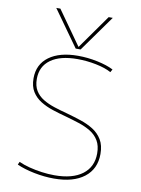

<svg xmlns="http://www.w3.org/2000/svg" viewBox="-106 -1070 843 1151"><g transform="rotate(10 315.5 -495.0)"><path d="M141 -1000H166L312 -794H314L460 -1000H485L328 -780H298ZM304 10Q245 10 183 -2.5Q121 -15 77 -35L85 -53Q113 -40 149.5 -30.5Q186 -21 226 -15.5Q266 -10 304 -10Q414 -10 474 -55.5Q534 -101 534 -183Q534 -230 515.5 -261Q497 -292 465 -311.5Q433 -331 393 -344Q353 -357 310 -369Q268 -380 227 -393.5Q186 -407 153 -427.5Q120 -448 100 -480Q80 -512 80 -561Q80 -646 144 -693Q208 -740 320 -740Q379 -740 438.5 -727.5Q498 -715 537 -695L527 -677Q491 -697 434 -708.5Q377 -720 320 -720Q215 -720 157.5 -678.5Q100 -637 100 -561Q100 -518 117.5 -489.5Q135 -461 165.5 -442.5Q196 -424 234.5 -411.5Q273 -399 315 -388Q358 -376 400.5 -362Q443 -348 477.5 -326.5Q512 -305 533 -270.5Q554 -236 554 -183Q554 -92 488 -41Q422 10 304 10Z"/></g></svg>

Font: M PLUS 2 Thin
Style: Regular
Weight: 100
Designer: Coji Morishita
Foundry: UNDERFOREST DESIGN
Version: Version 1.001